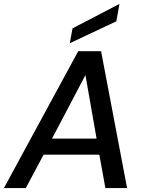

<svg xmlns="http://www.w3.org/2000/svg" viewBox="-42 -962 735 982"><path d="M-22 0 358 -700H475L608 0H497L466 -171H181L90 0ZM224 -253H452L395 -578ZM315 -741 329 -817 569 -942 553 -853Z"/></svg>

Font: Rethink Sans Medium
Style: Italic
Weight: 500
Italic angle: -10°
Designer: The Rethink Sans project authors (Hans Thiessen). DM Sans designed by Colophon Foundry.
Foundry: Rethink Communications LLC
Version: Version 1.001